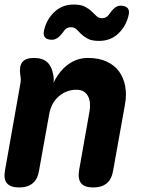

<svg xmlns="http://www.w3.org/2000/svg" viewBox="-29 -815 649 845"><path d="M121 -560Q158 -560 178.5 -541.5Q199 -523 205 -487Q207 -478 207.5 -468.5Q208 -459 206 -450Q232 -503 271 -531.5Q310 -560 358 -560Q406 -560 440.5 -544Q475 -528 495 -500.5Q515 -473 522 -435.5Q529 -398 521 -355L469 -65Q463 -27 441 -8.5Q419 10 381 10Q343 10 328 -8.5Q313 -27 319 -65L365 -325Q368 -342 367 -359Q366 -376 359.5 -389.5Q353 -403 340.5 -411.5Q328 -420 307 -420Q284 -420 264 -412Q244 -404 228 -389.5Q212 -375 202 -356Q192 -337 188 -315L143 -65Q137 -27 115 -8.5Q93 10 55 10Q17 10 1.5 -8.5Q-14 -27 -7 -65L61 -449Q63 -459 62.5 -468Q62 -477 60 -487Q55 -524 69.5 -542Q84 -560 121 -560ZM255 -682Q239 -659 226 -649.5Q213 -640 200 -640Q178 -640 169 -650.5Q160 -661 165 -682Q176 -730 210.5 -762.5Q245 -795 295 -795Q327 -795 345 -785.5Q363 -776 374 -765L395 -745Q404 -735 420 -735Q430 -735 436.5 -738.5Q443 -742 448 -748Q464 -771 476 -780.5Q488 -790 501 -790Q523 -790 532.5 -779.5Q542 -769 537 -748Q526 -700 492 -667.5Q458 -635 407 -635Q375 -635 357.5 -644.5Q340 -654 328.5 -665Q317 -676 308 -685.5Q299 -695 283 -695Q273 -695 266 -691.5Q259 -688 255 -682Z"/></svg>

Font: Maple Mono NL ExtraBold
Style: Italic
Weight: 800
Italic angle: -10°
Monospace: yes
Designer: subframe7536
Version: Version 7.000